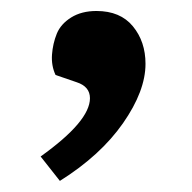

<svg xmlns="http://www.w3.org/2000/svg" viewBox="-20 -158 346 346"><path d="M87.9 168Q161.1 122.1 201.7 64Q242.2 5.9 242.2 -43Q242.2 -83 219.5 -110.6Q196.8 -138.2 153.8 -138.2Q127 -138.2 108.2 -126.5Q89.4 -114.7 82.3 -97.2Q75.2 -79.6 73.7 -59.6Q72.3 -39.6 80.1 -22.9L118.2 -9.8Q142.1 -2 142.1 19Q142.1 60.5 53.2 124Z"/></svg>

Font: Literata Book SemiBold
Style: Italic
Weight: 600
Italic angle: -3°
Designer: Latin by Veronika Burian and Jose Scaglione. Greek by Irene Vlachou. Cyrillic by Vera Evstafieva
Foundry: TypeTogether
Version: Version 1.003;PS 001.003;hotconv 1.0.88;makeotf.lib2.5.64775